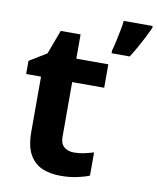

<svg xmlns="http://www.w3.org/2000/svg" viewBox="-86 -827 741 904"><g transform="rotate(10 285.0 -375.0)"><path d="M308 -109Q333 -109 356 -114Q379 -119 402 -126V-15Q378 -5 342.5 2.5Q307 10 265 10Q216 10 177.5 -6Q139 -22 116.5 -61.5Q94 -101 94 -171V-434H23V-497L105 -547L148 -662H243V-546H396V-434H243V-171Q243 -140 261 -124.5Q279 -109 308 -109ZM570 -750Q560 -728 547.5 -703.5Q535 -679 520.5 -653Q506 -627 489 -600H402V-613Q408 -633 413.5 -659Q419 -685 424.5 -712Q430 -739 432 -760H570Z"/></g></svg>

Font: Noto Sans Lisu
Style: Regular
Weight: 400
Designer: Monotype Design Team. David Williams.
Foundry: Monotype Imaging Inc.
Version: Version 2.102